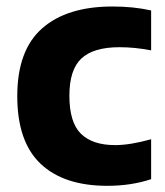

<svg xmlns="http://www.w3.org/2000/svg" viewBox="-20 -576 520 606"><path d="M318.5 10.5Q181.5 10.5 108 -59.2Q34.5 -129 34.5 -272.5Q34.5 -417.5 113 -486.5Q191.5 -555.5 335 -555.5Q402 -555.5 457 -543V-417Q431 -422 406.5 -424.5Q382 -427 357 -427Q275 -427 237 -391.5Q199 -356 199 -274Q199 -189.5 235.5 -153.8Q272 -118 343.5 -118Q390.5 -118 457 -136.5V-10.5Q394 10.5 318.5 10.5Z"/></svg>

Font: Encode Sans
Style: Bold
Weight: 700
Designer: Multiple Designers
Foundry: Impallari Type
Version: Version 3.002; ttfautohint (v1.8.3) -l 8 -r 50 -G 200 -x 14 